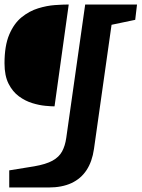

<svg xmlns="http://www.w3.org/2000/svg" viewBox="-31 -668 628 852"><path d="M10 164V88L121 70Q173 61 202 45Q231 29 244.5 4Q258 -21 263 -56L347 -648H577L569 -580L464 -558L386 -7Q378 49 353 87Q328 125 286 144.5Q244 164 184 164ZM211 -196Q197 -196 170 -198.5Q143 -201 112 -210.5Q81 -220 53 -240.5Q25 -261 7 -296.5Q-11 -332 -11 -387Q-11 -465 10 -514.5Q31 -564 65 -591.5Q99 -619 138 -631Q177 -643 213 -645.5Q249 -648 274 -648Z"/></svg>

Font: Faustina ExtraBold
Style: Italic
Weight: 800
Italic angle: -8°
Designer: Alfonso Garcia
Foundry: http://www.omnibus-type.com
Version: Version 1.200